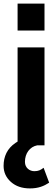

<svg xmlns="http://www.w3.org/2000/svg" viewBox="-54 -810 312 1070"><path d="M194 -640V-790H44V-640ZM194 0V-546H44V-21C40 -18 36 -16 33 -14C-14 17 -34 63 -34 114C-34 149 -21 179 7 204C34 228 69 240 113 240C160 240 191 227 220 208L189 125C172 138 160 144 137 144C113 144 85 127 85 92C85 45 112 8 153 0Z"/></svg>

Font: Plus Jakarta Sans ExtraBold
Style: Regular
Weight: 800
Designer: Gumpita Rahayu
Foundry: Tokotype
Version: Version 2.071;gftools[0.9.30]